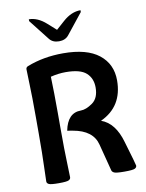

<svg xmlns="http://www.w3.org/2000/svg" viewBox="-95 -932 767 1006"><g transform="rotate(-10 289.0 -428.5)"><path d="M417.5 -10.3 380.4 -153.8Q360.8 -232.4 254.9 -250.5L226.1 -255.4Q244.1 -347.2 314.9 -347.2Q342.8 -347.2 377.4 -371.6Q412.1 -396 412.1 -453.1Q412.1 -501.5 380.4 -530.3Q348.6 -559.1 271 -559.1Q232.4 -559.1 190.9 -548.8Q193.8 -465.8 193.8 -354.5V-267.6Q193.8 -156.2 196.3 -94.7Q198.7 -33.2 198.7 -12.7Q198.7 -2.9 188.2 2.4Q177.7 7.8 135.7 7.8Q93.3 7.8 82.5 2.4Q71.8 -2.9 71.8 -12.7Q71.8 -33.2 74.2 -94.7Q76.7 -156.2 76.7 -267.6V-354.5Q76.7 -465.8 74.2 -527.3Q71.8 -588.9 71.8 -609.4Q71.8 -620.1 83 -624.5Q170.4 -658.7 274.9 -658.7Q400.9 -658.7 465.1 -607.9Q529.3 -557.1 529.3 -470.2Q529.3 -331.1 409.7 -275.9Q482.9 -250 512.7 -144.5Q550.3 -18.1 550.3 -12.7Q550.3 -2.9 539.8 2.4Q529.3 7.8 484.9 7.8Q439.9 7.8 429.7 2.4Q419.4 -2.9 417.5 -10.3ZM404.3 -865.2V-855.5L317.9 -747.1Q299.8 -724.1 266.1 -724.1Q231.9 -724.1 214.4 -747.1L129.4 -855.5V-865.2Q176.3 -865.2 220.7 -825.2L265.6 -785.2L310.5 -825.2Q355.5 -865.2 404.3 -865.2Z"/></g></svg>

Font: Bainsley
Style: Bold
Weight: 700
Designer: Paul James MIller
Foundry: High-Logic / Made with FontCreator
Version: Version 1.411;March 28, 2021;FontCreator 13.0.0.2683 64-bit